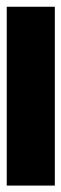

<svg xmlns="http://www.w3.org/2000/svg" viewBox="178 -196 186 583"><g transform="rotate(-90 271.5 96.0)"><path d="M0 169V23H543V169Z"/></g></svg>

Font: Bricolage Grotesque 10pt ExtraBold
Style: Regular
Weight: 800
Designer: Mathieu Triay
Foundry: Atelier Triay
Version: Version 1.000; ttfautohint (v1.8.4.7-5d5b);gftools[0.9.32]